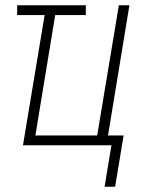

<svg xmlns="http://www.w3.org/2000/svg" viewBox="-20 -550 540 727"><path d="M376 157 402 0H67L149 -493H45V-530H305V-493H189L114 -37H348L430 -530H470L389 -37H448L416 157Z"/></svg>

Font: Iosevka Curly XLtObl
Style: Regular
Weight: 200
Italic angle: -9°
Monospace: yes
Designer: Belleve Invis
Foundry: Belleve Invis
Version: Version 11.1.0; ttfautohint (v1.8.3)